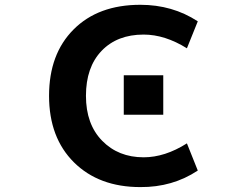

<svg xmlns="http://www.w3.org/2000/svg" viewBox="-20 -761 1040 793"><path d="M573.2 -618.2Q463.9 -618.2 399.4 -550.8Q335 -483.4 335 -365.2Q335 -248 401.9 -179.7Q468.8 -111.3 573.2 -111.3Q661.1 -111.3 752 -168.9L796.9 -56.6Q692.4 12.7 559.6 11.7Q388.7 11.7 285.6 -90.3Q182.6 -192.4 182.6 -365.2Q182.6 -538.1 284.2 -639.6Q385.7 -741.2 559.6 -741.2Q692.4 -741.2 796.9 -672.9L752 -561.5Q661.1 -618.2 573.2 -618.2ZM491.2 -287.1V-450.2H654.3V-287.1Z"/></svg>

Font: GenEi Gothic M Regular
Style: Bold
Weight: 700
Designer: o_tamon (Modified); [Source Han Sans]
Ryoko NISHIZUKA  (kana & ideographs); Paul D. Hunt (Latin, Greek & Cyrillic); Wenl
Version: Version 1.1a;Original Version 1.004